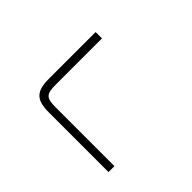

<svg xmlns="http://www.w3.org/2000/svg" viewBox="-80 -1097 1495 1495"><g transform="rotate(45 667.0 -350.0)"><path d="M313.5 -700V-186C313.5 -46 359.5 0 499.5 0H1155.5V-65.5H509.5C403.5 -65.5 383.5 -85.5 383.5 -191V-700Z"/></g></svg>

Font: Melete Light
Style: Regular
Weight: 300
Width: 6
Designer: Sora Sagano
Foundry: DOT COLON
Version: Version 0.200;FEAKit 1.0